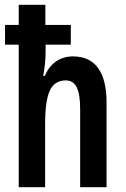

<svg xmlns="http://www.w3.org/2000/svg" viewBox="-20 -780 524 800"><path d="M169 -760V-676H275V-594H170V-567Q170 -538 167 -511Q164 -484 160 -464H167Q183 -503 213.5 -524Q244 -545 284 -545Q354 -545 389 -496Q424 -447 424 -354V0H314V-325Q314 -388 299.5 -416.5Q285 -445 254 -445Q208 -445 188 -403.5Q168 -362 168 -261V0H58V-594H1V-676H58V-760Z"/></svg>

Font: Noto Sans Malayalam ExtraCondensed SemiBold
Style: Regular
Weight: 600
Width: 2
Designer: Jelle Bosma - Monotype Design Team
Foundry: Monotype Imaging Inc.
Version: Version 2.104; ttfautohint (v1.8.4.7-5d5b)